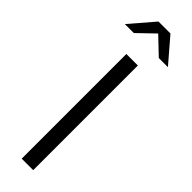

<svg xmlns="http://www.w3.org/2000/svg" viewBox="-338 -912 908 908"><g transform="rotate(45 116.0 -458.0)"><path d="M77 0V-700H154V0ZM199 -795 115 -875 32 -795H-28L76 -916H156L260 -795Z"/></g></svg>

Font: Red Hat Display VF
Style: Regular
Weight: 300
Designer: Pentagram, MCKL
Foundry: Pentagram, MCKL
Version: Version 1.023